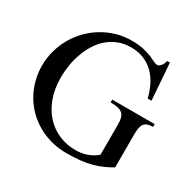

<svg xmlns="http://www.w3.org/2000/svg" viewBox="-155 -865 1067 1050"><g transform="rotate(30 379.0 -340.0)"><path d="M647 -464.8H623Q612.8 -506.8 594.7 -543Q576.7 -579.1 550 -605.5Q523.4 -631.8 487.5 -647Q451.7 -662.1 405.8 -662.1Q362.3 -662.1 326.9 -648.2Q291.5 -634.3 263.4 -610.4Q235.4 -586.4 214.8 -554Q194.3 -521.5 180.7 -484.4Q167 -447.3 160.4 -407.2Q153.8 -367.2 153.8 -328.1Q153.8 -256.3 174.6 -199.7Q195.3 -143.1 231.4 -103.8Q267.6 -64.5 316.4 -43.7Q365.2 -22.9 420.9 -22.9Q461.9 -22.9 494.6 -35.2Q527.3 -47.4 553.2 -69.8V-259.8Q553.2 -284.2 548.8 -300.5Q544.4 -316.9 533.7 -326.9Q522.9 -336.9 504.6 -341.1Q486.3 -345.2 458 -345.2V-362.8H726.1V-345.2Q706.5 -345.2 693.4 -340.8Q680.2 -336.4 672.1 -326.7Q664.1 -316.9 660.6 -300.3Q657.2 -283.7 657.2 -259.8V-49.8Q629.9 -33.7 602.5 -21.5Q575.2 -9.3 543.2 -0.7Q511.2 7.8 473.1 12Q435.1 16.1 386.2 16.1Q335 16.1 288.8 3.7Q242.7 -8.8 203.4 -31.5Q164.1 -54.2 132.3 -85.9Q100.6 -117.7 78.4 -156.5Q56.2 -195.3 44.2 -239.7Q32.2 -284.2 32.2 -332Q32.2 -382.3 45.4 -428.7Q58.6 -475.1 82 -515.6Q105.5 -556.2 138.4 -589.4Q171.4 -622.6 211.2 -646.2Q251 -669.9 295.9 -682.9Q340.8 -695.8 389.2 -695.8Q434.6 -695.8 465.1 -688.7Q495.6 -681.6 516.6 -672.9Q537.6 -664.1 551.3 -657Q564.9 -649.9 576.2 -649.9Q581.5 -649.9 587.4 -653.6Q593.3 -657.2 598.1 -663.6Q603 -669.9 606.9 -678.2Q610.8 -686.5 612.8 -695.8H629.9Z"/></g></svg>

Font: YBG Bobotsari
Style: Regular
Weight: 400
Designer: R.S. Wihananto
Foundry: R.S. Wihananto
Version: Version 2.0.1